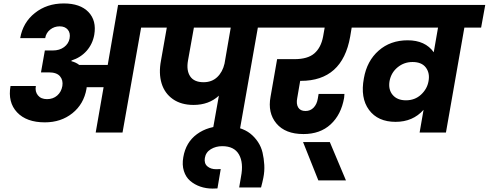

<svg xmlns="http://www.w3.org/2000/svg" viewBox="-20 -769 2835 1114"><path d="M286.1 -476.1Q325.2 -476.1 351.6 -495.6Q377.9 -515.1 383.8 -545.9Q389.6 -577.6 373.3 -596.9Q356.9 -616.2 326.2 -616.2Q294.9 -616.2 271 -597.2Q247.1 -578.1 242.2 -547.9H97.2Q112.8 -638.2 182.4 -693.6Q252 -749 350.1 -749Q445.3 -749 493.2 -699.2Q541 -649.4 526.9 -566.9Q517.1 -513.2 482.7 -474.1Q448.2 -435.1 395 -418L394 -414.1Q421.9 -406.7 439.9 -392.1H605L665 -740.2H919.9L897.9 -608.9H798.8L690.9 0H535.2L581.1 -263.2H482.9Q482.9 -261.7 482.4 -258.5Q481.9 -255.4 481.9 -253.9Q466.3 -165 400.1 -112.1Q334 -59.1 240.2 -59.1Q133.8 -59.1 79.1 -117.2Q24.4 -175.3 41 -270H188Q182.1 -237.8 200 -215.8Q217.8 -193.8 252.9 -193.8Q288.1 -193.8 312 -214.8Q335.9 -235.8 341.8 -270Q347.2 -303.7 328.1 -326.4Q309.1 -349.1 263.2 -349.1H217.8L240.2 -476.1Z M1161.1 -292Q1209 -292 1240.2 -321.5Q1271.5 -351.1 1282.7 -399.9L1318.8 -608.9H1105L1070.8 -418Q1060.5 -360.4 1083.3 -326.2Q1106 -292 1161.1 -292ZM862.8 -608.9 885.7 -740.2H1596.7L1573.7 -608.9H1476.1L1368.7 0H1211.9L1250 -213.9Q1191.9 -160.2 1103 -160.2Q1031.2 -160.2 983.2 -193.8Q935.1 -227.5 917.5 -285.6Q899.9 -343.8 914.1 -418L947.8 -608.9Z M1213.9 325.2Q1175.8 325.2 1142.3 313.7Q1108.9 302.2 1083.5 280.5Q1058.1 258.8 1046.9 223.1Q1035.6 187.5 1043.5 143.1Q1058.1 56.6 1122.8 9.3Q1187.5 -38.1 1282.7 -38.1Q1329.6 -38.1 1367.9 -26.4Q1406.2 -14.6 1432.1 5.9Q1458 26.4 1476.8 54.7Q1495.6 83 1503.4 116.7Q1511.2 150.4 1513.4 187.5Q1515.6 224.6 1507.8 263.2Q1502.9 288.1 1494.6 318.8H1367.7L1378.4 255.9Q1394 175.8 1366.5 127.4Q1338.9 79.1 1269.5 79.1Q1231.9 79.1 1202.9 96.9Q1173.8 114.7 1168.5 147.9Q1163.6 179.2 1183.1 196Q1202.6 212.9 1234.9 212.9Q1238.8 212.9 1247.6 212.4Q1256.3 211.9 1260.7 211.9L1241.7 324.2Q1232.9 325.2 1213.9 325.2Z M1540.5 -608.9 1563.5 -740.2H2128.4L2105.5 -608.9H2020.5L2011.7 -556.2Q1966.3 -299.8 1725.6 -299.8H1721.7L1704.6 -200.2Q1697.8 -166.5 1710 -145.8Q1722.2 -125 1752.4 -125Q1780.8 -125 1799.6 -144.5Q1818.4 -164.1 1823.7 -195.8L1828.6 -224.1H1978.5Q1976.6 -204.6 1976.6 -201.2Q1959.5 -103.5 1898.4 -47.4Q1837.4 8.8 1740.7 8.8Q1635.3 8.8 1583.7 -52.7Q1532.2 -114.3 1549.8 -208L1587.9 -425.8H1688.5Q1765.1 -425.8 1803.7 -459Q1842.3 -492.2 1854.5 -556.2L1863.8 -608.9Z M1827.1 277.8 1738.3 55.2H1893.6L1987.3 277.8Z M2335.4 -187Q2387.2 -187 2422.9 -220Q2458.5 -252.9 2466.3 -297.9Q2475.1 -344.7 2450.9 -377Q2426.8 -409.2 2373.5 -409.2Q2324.2 -409.2 2286.9 -378.4Q2249.5 -347.7 2240.2 -298.8Q2231.9 -249.5 2258.3 -218.3Q2284.7 -187 2335.4 -187ZM2771.5 -608.9H2674.3L2567.4 0H2414.6L2437.5 -131.8Q2375.5 -62 2275.4 -62Q2172.4 -62 2121.1 -131.3Q2069.8 -200.7 2091.3 -314.9Q2108.9 -415.5 2177 -475.3Q2245.1 -535.2 2345.2 -535.2Q2447.3 -535.2 2496.6 -465.8L2521.5 -608.9H2071.3L2094.2 -740.2H2795.4Z"/></svg>

Font: SVN-Poppins
Style: Bold Italic
Weight: 700
Italic angle: -10°
Designer: Ninad Kale (Devanagari), Jonny Pinhorn (Latin)
Foundry: Indian Type Foundry
Version: Version 3.002 2017